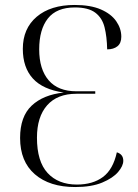

<svg xmlns="http://www.w3.org/2000/svg" viewBox="-20 -744 556 774"><path d="M283 10Q180 10 120.5 -41.5Q61 -93 61 -188Q61 -274 107.5 -318Q154 -362 237 -371Q153 -383 112.5 -427.5Q72 -472 72 -547Q72 -629 128 -676.5Q184 -724 281 -724Q345 -724 386.5 -706Q428 -688 448.5 -658.5Q469 -629 469 -596Q469 -570 453.5 -557.5Q438 -545 412 -545Q411 -596 401.5 -634Q392 -672 364 -693Q336 -714 282 -714Q208 -714 173 -669.5Q138 -625 138 -545Q138 -465 176 -420.5Q214 -376 288 -376H364V-366H288Q211 -366 170 -319.5Q129 -273 129 -189Q129 -93 172 -46.5Q215 0 290 0Q354 0 395 -30.5Q436 -61 451 -130Q477 -122 477 -96Q477 -75 456 -50.5Q435 -26 392 -8Q349 10 283 10Z"/></svg>

Font: Noto Serif Display SemiCondensed Light
Style: Regular
Weight: 300
Width: 4
Designer: Monotype Design Team
Foundry: Monotype Imaging Inc.
Version: Version 2.009